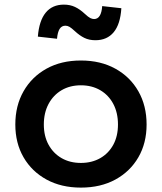

<svg xmlns="http://www.w3.org/2000/svg" viewBox="-20 -822 718 852"><path d="M339 10.5Q252 10.5 186.5 -25.2Q121 -61 84.5 -124Q48 -187 48 -269.5Q48 -353 84.5 -417Q121 -481 186.2 -517.2Q251.5 -553.5 339 -553.5Q426.5 -553.5 492 -517.2Q557.5 -481 594 -417Q630.5 -353 630.5 -269.5Q630.5 -187 594 -124Q557.5 -61 492 -25.2Q426.5 10.5 339 10.5ZM339 -99Q387.5 -99 424.8 -120.2Q462 -141.5 482.8 -179.8Q503.5 -218 503.5 -269.5Q503.5 -321.5 482.8 -360.8Q462 -400 424.8 -421.8Q387.5 -443.5 339 -443.5Q290.5 -443.5 253.5 -421.8Q216.5 -400 195.5 -360.8Q174.5 -321.5 174.5 -269.5Q174.5 -218 195.5 -179.8Q216.5 -141.5 253.5 -120.2Q290.5 -99 339 -99ZM433.5 -795 518.5 -785.5Q514 -714.5 484.5 -679Q455 -643.5 403.5 -643.5Q375.5 -643.5 354.5 -653.8Q333.5 -664 312 -684Q297.5 -697.5 288.5 -702.8Q279.5 -708 270.5 -708Q253.5 -708 244.5 -693.5Q235.5 -679 233 -650L148 -659.5Q153.5 -730 182.8 -765.8Q212 -801.5 263.5 -801.5Q291 -801.5 312.8 -791.2Q334.5 -781 356.5 -760.5Q372 -746 380.8 -741.8Q389.5 -737.5 397.5 -737.5Q413.5 -737.5 422.5 -752Q431.5 -766.5 433.5 -795Z"/></svg>

Font: Hepta Slab ExtraLight SemiBold
Style: Regular
Weight: 600
Version: Version 1.102